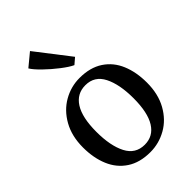

<svg xmlns="http://www.w3.org/2000/svg" viewBox="-255 -961 1071 1071"><g transform="rotate(-45 280.0 -426.0)"><path d="M286 -561.5Q369 -561.5 424.8 -524.8Q480.5 -488 507.2 -424Q534 -360 534 -277Q534 -187.5 497.5 -122Q461 -56.5 401.2 -22.8Q341.5 11 273.5 11Q190.5 11 135 -25.8Q79.5 -62.5 52.5 -126.8Q25.5 -191 25.5 -273.5Q25.5 -362.5 62.2 -428Q99 -493.5 158.8 -527.5Q218.5 -561.5 286 -561.5ZM419.5 -268.5Q419.5 -378 386 -444Q352.5 -510 280.5 -510Q213 -510 176.5 -452.5Q140 -395 140 -282Q140 -172 174 -106.2Q208 -40.5 280.5 -40.5Q347.5 -40.5 383.5 -98.2Q419.5 -156 419.5 -268.5ZM316 -632.5Q290.5 -644 249.8 -675.2Q209 -706.5 172.5 -742Q136 -777.5 122 -801L197 -863L352 -662.5L317 -632.5Z"/></g></svg>

Font: Merriweather 12pt
Style: Regular
Weight: 400
Designer: Eben Sorkin
Foundry: Eben Sorkin
Version: Version 2.100